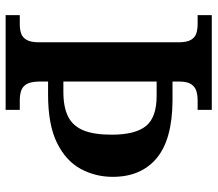

<svg xmlns="http://www.w3.org/2000/svg" viewBox="-64 -690 754 665"><g transform="rotate(90 312.5 -357.0)"><path d="M32 0V-49H63Q81 -49 95 -53.5Q109 -58 117.5 -72.5Q126 -87 126 -116V-598Q126 -628 117.5 -642Q109 -656 95 -660.5Q81 -665 63 -665H32V-714H360V-665H326Q309 -665 294.5 -660.5Q280 -656 271 -642.5Q262 -629 262 -601V-578H329Q463 -577 527.5 -523Q592 -469 592 -371Q592 -311 564.5 -260Q537 -209 474.5 -178Q412 -147 307 -147H262V-113Q263 -85 271.5 -71.5Q280 -58 294.5 -53.5Q309 -49 326 -49H360V0ZM297 -200Q351 -200 383.5 -216.5Q416 -233 431 -269.5Q446 -306 446 -367Q446 -449 416 -486Q386 -523 312 -523H262V-200Z"/></g></svg>

Font: Noto Serif Bengali SemiBold
Style: Regular
Weight: 600
Version: Version 2.003